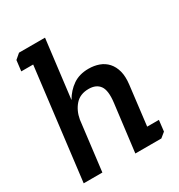

<svg xmlns="http://www.w3.org/2000/svg" viewBox="-165 -798 846 908"><g transform="rotate(-30 258.0 -344.0)"><path d="M44 -664 72 -688H214L175 -370Q198 -410 233 -434Q268 -458 318 -458Q349 -458 375 -448.5Q401 -439 419 -419Q437 -399 445 -369Q453 -339 448 -297L422 -82H486L479 -22L452 0H310L342 -258Q350 -322 331 -348.5Q312 -375 271 -375Q224 -375 197.5 -345Q171 -315 163 -270L130 0H28L102 -606H37Z"/></g></svg>

Font: Zilla Slab SemiBold
Style: Regular
Weight: 600
Designer: Typotheque.com
Foundry: Typotheque type foundry
Version: Version 1.0; 2017